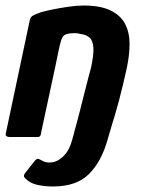

<svg xmlns="http://www.w3.org/2000/svg" viewBox="-21 -496 523 695"><path d="M12 0Q9 0 3.5 -2.5Q-2 -5 0 -13Q22 -116 43.5 -218.5Q65 -321 87 -424Q90 -435 98 -439.5Q106 -444 128 -452Q142 -456 168.5 -461.5Q195 -467 226 -471.5Q257 -476 281 -476Q343 -476 379.5 -458Q416 -440 432 -409Q448 -378 448 -337.5Q448 -297 438 -250Q426 -194 410.5 -135Q395 -76 378 -25Q372 -7 367.5 -3.5Q363 0 349 0Q329 0 308 0Q287 0 267 0Q253 0 249 -2.5Q245 -5 248 -19Q249 -22 255 -44Q261 -66 269 -97.5Q277 -129 285 -161Q293 -193 299.5 -217.5Q306 -242 308 -249Q319 -298 317 -324Q315 -350 302.5 -360.5Q290 -371 270 -373Q261 -376 250 -376Q239 -376 228.5 -374.5Q218 -373 211 -368Q206 -365 201.5 -353Q197 -341 192 -317Q181 -262 163.5 -182Q146 -102 128 -17Q128 -12 125.5 -6Q123 0 116 0Q90 0 64 0Q38 0 12 0ZM392 -71 368 11Q346 89 301 134Q256 179 171 179Q145 179 120.5 174.5Q96 170 80 158Q68 149 66 143.5Q64 138 71 129L105 86Q112 78 116.5 79Q121 80 127 83Q136 89 145 91Q154 93 163 92Q186 91 208 70Q230 49 240 11L263 -71Z"/></svg>

Font: Glory
Style: Bold Italic
Weight: 700
Italic angle: -12°
Version: Version 1.011